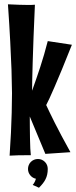

<svg xmlns="http://www.w3.org/2000/svg" viewBox="-20 -713 356 897"><path d="M315.9 -503.9Q289.1 -436 269 -387.7Q249 -339.4 234.6 -306.2Q220.2 -272.9 210.9 -252.9Q201.7 -232.9 195.8 -222.2Q208.5 -194.3 235.8 -139.6Q263.2 -85 309.1 -2L191.9 5.9L119.1 -168.9Q119.1 -147.5 119.4 -120.1Q119.6 -92.8 120.1 -66.7Q120.6 -40.5 121.6 -19Q122.6 2.4 124 12.2H96.2Q83.5 12.2 65.2 12.5Q46.9 12.7 24.9 14.2Q28.8 -40.5 31.2 -92.8Q33.7 -145 34.7 -186.5Q36.1 -234.9 36.1 -277.8Q35.6 -325.7 33.7 -388.2Q31.7 -441.9 27.8 -518.6Q23.9 -595.2 17.1 -692.9Q77.1 -689.9 109.9 -689.9Q117.7 -689.9 123.8 -689.9Q129.9 -689.9 134.3 -690.4Q139.6 -690.4 143.1 -690.9Q139.2 -606 136.7 -539.8Q134.3 -473.6 132.8 -424.3Q131.3 -375 130.6 -341.8Q129.9 -308.6 129.9 -289.1Q149.4 -343.3 168 -399.7Q186.5 -456.1 203.1 -521ZM203.1 76.2Q203.1 90.8 200.4 102.5Q197.8 114.3 192.6 124.5Q187.5 134.8 179.9 144.3Q172.4 153.8 162.1 164.1L132.8 150.9Q135.7 147.5 138.7 143.1Q141.1 139.2 143.6 134Q146 128.9 147.9 122.1Q132.3 119.1 121.6 106.2Q110.8 93.3 110.8 76.2Q110.8 66.9 114.3 58.3Q117.7 49.8 124 43.5Q130.4 37.1 138.9 33.4Q147.5 29.8 157.2 29.8Q167 29.8 175.3 33.4Q183.6 37.1 189.9 43.5Q196.3 49.8 199.7 58.3Q203.1 66.9 203.1 76.2Z"/></svg>

Font: Mouse Memoirs
Style: Regular
Weight: 400
Version: Version 1.000